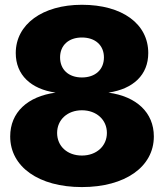

<svg xmlns="http://www.w3.org/2000/svg" viewBox="-20 -759 676 791"><path d="M317.4 11.7C495.6 11.7 613.8 -71.8 613.8 -196.8C613.8 -295.9 541.5 -361.8 426.8 -377.4C528.8 -392.6 590.8 -450.2 590.8 -540.5C590.8 -661.1 483.4 -739.3 317.4 -739.3C154.8 -739.3 44.9 -658.7 44.9 -540.5C44.9 -450.2 107.4 -392.1 209 -377.4C93.8 -361.8 22 -296.4 22 -196.8C22 -71.8 139.6 11.7 317.4 11.7ZM317.4 -118.2C257.3 -118.2 215.3 -156.7 215.3 -211.4C215.3 -265.6 257.8 -304.7 317.4 -304.7C377.4 -304.7 420.4 -265.6 420.4 -211.4C420.4 -157.2 377.4 -118.2 317.4 -118.2ZM317.4 -439.9C262.7 -439.9 227.5 -472.2 227.5 -522.5C227.5 -572.3 262.7 -604.5 317.4 -604.5C372.6 -604.5 408.2 -572.3 408.2 -522.5C408.2 -472.2 372.6 -439.9 317.4 -439.9Z"/></svg>

Font: Raveo Display Display ExtraBold
Style: Regular
Weight: 800
Designer: Jakub Foglar, Rasmus Andersson (Inter)
Foundry: Jakubfoglar.com
Version: Version 1.100;Glyphs 3.2.3 (3260)